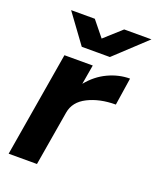

<svg xmlns="http://www.w3.org/2000/svg" viewBox="-132 -780 704 860"><g transform="rotate(20 220.0 -350.0)"><path d="M98 -500H233L217 -407Q255 -454 306 -478Q357 -502 410 -502L390 -371Q314 -371 258 -343Q202 -315 193 -261L149 0H14ZM57 -700H170L229 -627L310 -700H440L292 -562H158Z"/></g></svg>

Font: Oak Sans
Style: Bold Italic
Weight: 700
Italic angle: -9.5°
Foundry: Erik Kennedy, Walven
Version: Version 1.000